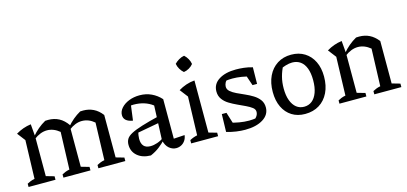

<svg xmlns="http://www.w3.org/2000/svg" viewBox="-63 -1149 3370 1591"><g transform="rotate(-15 1621.5 -353.5)"><path d="M28 0V-28Q41 -35 56 -41.5Q71 -48 93 -52L103 -382L50 -451Q111 -488 180 -497L189 -391V-50L259 -30V0ZM327 0V-28Q340 -35 355.5 -41.5Q371 -48 392 -52L403 -372L494 -404L489 -388V-50L559 -30V0ZM403 -372Q352 -414 296 -414Q239 -414 182 -370L180 -390Q208 -424 238.5 -449.5Q269 -475 303 -494Q310 -494 316.5 -494.5Q323 -495 329 -495Q379 -495 420 -473.5Q461 -452 494 -404ZM627 0V-28Q640 -35 655 -41.5Q670 -48 692 -52L702 -372L788 -414V-50L858 -30V0ZM702 -372Q653 -414 595 -414Q539 -414 482 -370L480 -390Q508 -424 538.5 -449.5Q569 -475 603 -494Q610 -494 616.5 -494.5Q623 -495 629 -495Q676 -495 716 -475.5Q756 -456 788 -414Z M1294 6Q1262 6 1234.5 -17Q1207 -40 1196 -87L1208 -383Q1141 -434 1044 -434Q1025 -434 1007 -432Q989 -430 973 -426L1025 -452L1006 -307Q968 -313 948.5 -330Q929 -347 929 -374Q929 -407 954 -435Q979 -463 1020.5 -479.5Q1062 -496 1112 -496Q1167 -496 1213 -474.5Q1259 -453 1294 -414V-75L1388 -81Q1385 -54 1371 -34Q1357 -14 1337 -4Q1317 6 1294 6ZM1075 10Q1004 9 961 -27.5Q918 -64 918 -123Q918 -151 930.5 -172Q943 -193 976 -210.5Q1009 -228 1069.5 -247Q1130 -266 1225 -289V-237L996 -195L1026 -209Q1021 -194 1018.5 -178Q1016 -162 1016 -148Q1016 -107 1035 -86Q1054 -65 1093 -65Q1120 -65 1151 -75.5Q1182 -86 1216 -109V-94Q1186 -61 1152.5 -35Q1119 -9 1075 10Z M1423 0V-28Q1437 -36 1453 -42Q1469 -48 1488 -52L1498 -382L1445 -451Q1476 -470 1511 -482Q1546 -494 1584 -497V-50L1654 -30V0ZM1554 -717Q1572 -701 1584.5 -678.5Q1597 -656 1600 -634Q1586 -616 1563.5 -603Q1541 -590 1518 -587Q1500 -602 1487 -624Q1474 -646 1470 -670Q1486 -687 1508 -700Q1530 -713 1554 -717Z M1886 7Q1851 7 1810.5 1.5Q1770 -4 1727 -17L1763 -87Q1809 -73 1852 -65.5Q1895 -58 1937 -58Q1953 -58 1968.5 -59.5Q1984 -61 2000 -63L1966 -45Q1986 -55 2000 -73.5Q2014 -92 2014 -113Q2014 -135 1993.5 -150.5Q1973 -166 1941.5 -181Q1910 -196 1875 -212Q1840 -228 1808 -247.5Q1776 -267 1756 -295Q1736 -323 1736 -361Q1736 -425 1792 -460.5Q1848 -496 1939 -496Q1971 -496 2007 -492Q2043 -488 2080 -477L2055 -404Q2011 -418 1970 -424.5Q1929 -431 1892 -431Q1877 -431 1862 -430Q1847 -429 1830 -427L1858 -440Q1838 -430 1829.5 -413Q1821 -396 1821 -379Q1821 -356 1841 -338.5Q1861 -321 1892.5 -306Q1924 -291 1959.5 -275.5Q1995 -260 2026.5 -240.5Q2058 -221 2078 -194Q2098 -167 2098 -129Q2098 -66 2039.5 -29.5Q1981 7 1886 7ZM1727 -17 1731 -169H1771L1818 -18ZM2039 -335 1990 -478 2080 -477 2078 -335Z M2400 9Q2335 9 2287 -21Q2239 -51 2212.5 -106Q2186 -161 2186 -236Q2186 -314 2214 -372.5Q2242 -431 2293 -463.5Q2344 -496 2412 -496Q2478 -496 2527 -465.5Q2576 -435 2603 -380Q2630 -325 2630 -251Q2630 -172 2601.5 -113.5Q2573 -55 2521.5 -23Q2470 9 2400 9ZM2407 -51Q2446 -51 2474.5 -73.5Q2503 -96 2519 -139.5Q2535 -183 2535 -245Q2535 -305 2519.5 -346.5Q2504 -388 2474.5 -409.5Q2445 -431 2404 -431Q2378 -431 2346.5 -421.5Q2315 -412 2275 -393L2328 -430Q2305 -386 2293 -340Q2281 -294 2281 -241Q2281 -180 2297 -137.5Q2313 -95 2341 -73Q2369 -51 2407 -51Z M2695 0V-28Q2708 -35 2723 -41.5Q2738 -48 2760 -52L2770 -382L2717 -451Q2778 -488 2847 -497L2856 -391V-50L2926 -30V0ZM2994 0V-28Q3007 -35 3022.5 -41.5Q3038 -48 3059 -52L3070 -372L3156 -414V-50L3226 -30V0ZM2849 -370 2847 -390Q2875 -424 2905.5 -449.5Q2936 -475 2970 -494Q2977 -494 2983.5 -494.5Q2990 -495 2996 -495Q3044 -495 3083.5 -475.5Q3123 -456 3156 -414L3070 -372Q3019 -414 2963 -414Q2906 -414 2849 -370Z"/></g></svg>

Font: Piazzolla 24pt Medium
Style: Regular
Weight: 500
Designer: Juan Pablo del Peral
Foundry: Huerta Tipografica
Version: Version 2.005